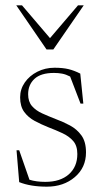

<svg xmlns="http://www.w3.org/2000/svg" viewBox="-20 -690 387 720"><path d="M184.5 -436Q215 -436 236.8 -430.8Q258.5 -425.5 281 -414L292.5 -301.5H282L243 -403Q227.5 -411 213 -413.8Q198.5 -416.5 182.5 -416.5Q133 -416.5 109.2 -394.2Q85.5 -372 85.5 -336.5Q85.5 -309 100 -292.2Q114.5 -275.5 138.2 -264.8Q162 -254 189 -243.5Q216.5 -233.5 242.5 -219.5Q268.5 -205.5 285.5 -182Q302.5 -158.5 302.5 -118.5Q302.5 -61.5 260.5 -25.8Q218.5 10 155.5 10Q94.5 10 52 -7L42 -126.5H52L90.5 -16Q116 -8 150 -8Q206 -8 238 -36.2Q270 -64.5 270 -112.5Q270 -143.5 254.5 -161.2Q239 -179 214.2 -190.5Q189.5 -202 162 -212.5Q134.5 -223.5 110.2 -236.5Q86 -249.5 70.8 -270.2Q55.5 -291 55.5 -325Q55.5 -355.5 73 -380.8Q90.5 -406 120 -421Q149.5 -436 184.5 -436ZM294 -670 180 -504.5H154.5L41 -670H62.5L167.5 -547L272.5 -670Z"/></svg>

Font: Newsreader Text ExtraLight
Style: Regular
Weight: 275
Designer: Hugues Gentile
Foundry: Production Type
Version: Version 1.001